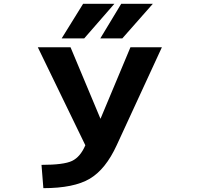

<svg xmlns="http://www.w3.org/2000/svg" viewBox="-20 -982 1040 1014"><path d="M209 11.7 199.2 -111.3Q317.4 -111.3 360.8 -132.3Q404.3 -153.3 430.7 -214.8L179.7 -732.4H352.5L510.7 -354.5L668.9 -732.4H835L596.7 -215.8Q538.1 -87.9 454.1 -38.1Q370.1 11.7 209 11.7ZM418.9 -961.9H584L424.8 -779.3H305.7ZM620.1 -961.9H787.1L626 -779.3H509.8Z"/></svg>

Font: GenEi Gothic M Regular
Style: Bold
Weight: 700
Designer: o_tamon (Modified); [Source Han Sans]
Ryoko NISHIZUKA  (kana & ideographs); Paul D. Hunt (Latin, Greek & Cyrillic); Wenl
Version: Version 1.1a;Original Version 1.004